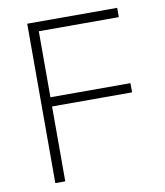

<svg xmlns="http://www.w3.org/2000/svg" viewBox="-82 -796 740 863"><g transform="rotate(-10 288.0 -364.0)"><path d="M100.6 0V-727.5H511.2V-685.1H146V-383.8H511.2V-341.8H146V0Z"/></g></svg>

Font: Inter 17pt ExtraLight
Style: Regular
Weight: 250
Version: Version 4.001;git-66647c0bb